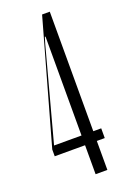

<svg xmlns="http://www.w3.org/2000/svg" viewBox="-137 -748 535 797"><g transform="rotate(-20 130.0 -349.5)"><path d="M7 -128V-158L159 -699H193V-171H228V-128H193V0H141V-128ZM141 -608H138L129 -578L20 -172V-171H141Z"/></g></svg>

Font: Moniqa Cond Display
Style: Regular
Weight: 400
Width: 3
Designer: Rajesh Rajput
Foundry: Rajesh Rajput
Version: Version 1.000